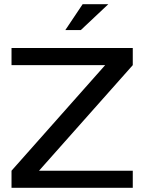

<svg xmlns="http://www.w3.org/2000/svg" viewBox="-20 -900 691 920"><path d="M616.2 -669.9V-587.9L167 -82H616.2V0H35.2V-82L483.9 -587.9H35.2V-669.9ZM293 -755.9 376 -879.9H499L367.2 -755.9Z"/></svg>

Font: LT Wave
Style: Regular
Weight: 400
Designer: Daniel Lyons
Version: Version 2.5 (Glyphs App)